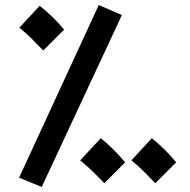

<svg xmlns="http://www.w3.org/2000/svg" viewBox="-20 -713 756 764"><path d="M146 31 465 -653 373 -693 56 -6ZM152 -512 235 -595C210 -626 175 -661 138 -690L57 -603C95 -572 115 -550 152 -512ZM395 16 478 -67C452 -98 418 -134 381 -163L299 -75C337 -44 358 -22 395 16ZM598 16 681 -67C656 -98 621 -134 584 -163L503 -75C541 -44 561 -22 598 16Z"/></svg>

Font: Noto Sans Arabic UI SmBd
Style: Regular
Weight: 600
Designer: Monotype Design Team, Nadine Chahine and Nizar Qandah
Foundry: Monotype Imaging Inc.
Version: Version 2.010